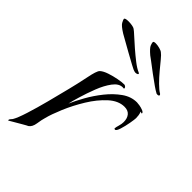

<svg xmlns="http://www.w3.org/2000/svg" viewBox="-207 -605 677 677"><g transform="rotate(45 131.5 -267.0)"><path d="M-25 13Q-27 13 -27 12Q-27 8 -23.5 4.5Q-20 1 -18 -2Q-9 -17 2.5 -53.5Q14 -90 25.5 -134Q37 -178 46.5 -216.5Q56 -255 60 -275Q62 -283 64.5 -296Q67 -309 71 -322Q75 -335 80 -339Q89 -347 107 -353Q125 -359 143.5 -362.5Q162 -366 174 -366Q176 -366 179 -364Q182 -362 183 -360L184 -357Q183 -354 181 -354.5Q179 -355 177 -355Q158 -355 142 -333.5Q126 -312 114 -281Q102 -250 93.5 -221.5Q85 -193 82 -179Q92 -202 108.5 -231.5Q125 -261 147 -288.5Q169 -316 195 -334.5Q221 -353 250 -353Q254 -353 263.5 -351.5Q273 -350 281.5 -346.5Q290 -343 290 -338L289 -337H288L282 -339Q285 -332 286 -325Q287 -318 287 -311Q287 -305 283.5 -285Q280 -265 274.5 -247.5Q269 -230 263 -230Q259 -230 259 -233Q259 -238 262.5 -249.5Q266 -261 266 -271Q266 -289 257 -300Q248 -311 230 -311Q200 -311 172 -285.5Q144 -260 121 -222.5Q98 -185 82 -147Q66 -109 60 -85Q56 -72 53 -51.5Q50 -31 38 -23Q35 -22 19.5 -13Q4 -4 -10.5 4.5Q-25 13 -25 13ZM281 -423Q276 -423 273 -426Q270 -427 254 -438Q238 -449 218 -464Q198 -479 183 -490.5Q168 -502 166 -503Q146 -520 142.5 -529Q139 -538 139 -543Q140 -547 150 -547Q159 -547 170 -544Q181 -541 185 -537Q191 -533 202.5 -519Q214 -505 228.5 -487.5Q243 -470 258.5 -454.5Q274 -439 286 -432Q289 -429 289 -428Q289 -423 281 -423ZM166 -424Q163 -424 144.5 -434Q126 -444 103.5 -456.5Q81 -469 63.5 -479Q46 -489 44 -490Q20 -505 15 -514Q10 -523 9 -528Q9 -534 27 -534Q36 -534 45 -532.5Q54 -531 58 -528Q64 -524 78 -511Q92 -498 110.5 -482Q129 -466 147 -452Q165 -438 179 -432Q183 -431 183 -428Q183 -425 177 -423.5Q171 -422 166 -424Z"/></g></svg>

Font: Beau Rivage
Style: Regular
Weight: 400
Designer: Robert E. Leuschke
Foundry: Robert E. Leuschke
Version: Version 1.010; ttfautohint (v1.8.3)